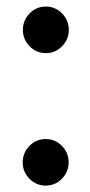

<svg xmlns="http://www.w3.org/2000/svg" viewBox="-20 -560 282 600"><path d="M123 -394Q93.5 -394 72.5 -415.5Q51.5 -437 51.5 -466.5Q51.5 -496.5 72.5 -518Q93.5 -539.5 123 -539.5Q153 -539.5 174 -518Q195 -496.5 195 -466.5Q195 -437 174 -415.5Q153 -394 123 -394ZM122.5 20Q93 20 72 -1.5Q51 -23 51 -52.5Q51 -82.5 72 -104Q93 -125.5 122.5 -125.5Q152.5 -125.5 173.5 -104Q194.5 -82.5 194.5 -52.5Q194.5 -23 173.5 -1.5Q152.5 20 122.5 20Z"/></svg>

Font: Imbue 100pt ExtraBold
Style: Regular
Weight: 800
Designer: Tyler Finck
Foundry: Etcetera Type Company
Version: Version 1.102; ttfautohint (v1.8.3)